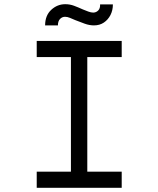

<svg xmlns="http://www.w3.org/2000/svg" viewBox="-20 -895 755 915"><path d="M155 0V-77H318V-623H155V-700H560V-623H396V-77H560V0ZM428 -774Q406 -774 384 -782Q362 -790 339 -799Q325 -805 313 -810Q301 -815 290 -815Q276 -815 266 -804.5Q256 -794 256 -774H195Q195 -821 224 -848Q253 -875 291 -875Q313 -875 333 -867.5Q353 -860 375 -850Q387 -845 400.5 -840Q414 -835 424 -835Q438 -835 448 -845Q458 -855 457 -874H518Q518 -846 506.5 -823.5Q495 -801 475 -787.5Q455 -774 428 -774Z"/></svg>

Font: Lexend Peta Light
Style: Regular
Weight: 300
Version: Version 1.007